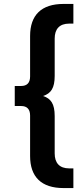

<svg xmlns="http://www.w3.org/2000/svg" viewBox="-20 -762 410 976"><path d="M303 194H353V94H332C282 94 258 66 258 18V-172C258 -234 239 -261 199 -274C239 -287 258 -314 258 -376V-566C258 -614 282 -642 332 -642H353V-742H303C190 -742 133 -685 133 -579V-373C133 -340 116 -325 88 -325H55V-223H88C116 -223 133 -208 133 -175V31C133 137 190 194 303 194Z"/></svg>

Font: Chess Sans SemiBold
Style: Regular
Weight: 600
Designer: Wolf Bōese
Foundry: Wolf Bōese
Version: Version 7.223;Glyphs 3.3 (3306)